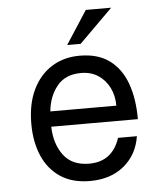

<svg xmlns="http://www.w3.org/2000/svg" viewBox="-54 -787 725 852"><g transform="rotate(-5 309.0 -361.0)"><path d="M537 -162Q524 -80 464.5 -31Q405 18 313 18Q234 18 181 -17.5Q128 -53 101.5 -115Q75 -177 75 -257Q75 -345 105 -408Q135 -471 189 -505.5Q243 -540 315 -540Q396 -540 447.5 -502Q499 -464 523.5 -396Q548 -328 548 -237H162Q164 -160 202 -109.5Q240 -59 316 -59Q419 -59 453 -162ZM314 -463Q244 -463 207 -417Q170 -371 164 -305H458Q458 -349 440.5 -384.5Q423 -420 391 -441.5Q359 -463 314 -463ZM264 -592 360 -740H473L324 -592Z"/></g></svg>

Font: Fragment Mono
Style: Regular
Weight: 400
Monospace: yes
Designer: Wei Huang based on Nimbus Sans by URW Studio, based on Helvetica by Max Miedinger.
Foundry: Wei Huang
Version: Version 1.021; ttfautohint (v1.8.4.7-5d5b)